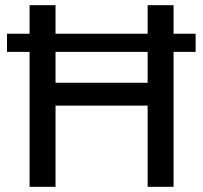

<svg xmlns="http://www.w3.org/2000/svg" viewBox="-20 -720 781 740"><path d="M7 -590H94V-700H194V-590H549V-700H649V-590H734V-520H649V0H549V-313H194V0H94V-520H7ZM549 -401V-520H194V-401Z"/></svg>

Font: PT Sans Caption
Style: Regular
Weight: 400
Designer: A.Korolkova, O.Umpeleva, V.Yefimov
Foundry: ParaType Ltd
Version: Version 2.004W OFL